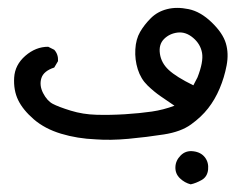

<svg xmlns="http://www.w3.org/2000/svg" viewBox="-20 -194 608 496"><path d="M472.7 282.2Q457 278.3 444.8 266.6Q432.6 254.9 433.1 237.8Q433.6 220.7 446.8 207.5Q460 194.3 479.5 196.8Q499 199.2 509.3 212.4Q519.5 225.6 517.6 244.1Q515.6 262.7 501 271Q486.3 279.3 472.7 282.2ZM227.5 166Q179.7 164.1 137.7 151.4Q95.7 138.7 67.4 114.3Q39.1 89.8 26.9 64.5Q14.6 39.1 16.6 6.3Q18.6 -26.4 45.4 -49.8Q72.3 -73.2 104.5 -73.2L120.1 -65.4Q130.9 -53.7 129.9 -36.1L120.1 -19.5Q92.8 -10.7 86.9 7.8Q81.1 26.4 91.3 46.4Q101.6 66.4 116.2 74.2Q130.9 82 162.6 91.8Q194.3 101.6 229.5 102.5Q264.6 103.5 303.2 101.1Q341.8 98.6 372.1 94.2Q402.3 89.8 430.7 79.1Q412.1 66.4 395 54.7Q377.9 43 360.8 26.4Q343.8 9.8 335.9 -15.1Q328.1 -40 329.6 -66.4Q331.1 -92.8 341.8 -111.3Q352.5 -129.9 369.6 -147Q386.7 -164.1 411.6 -170.4Q436.5 -176.8 467.3 -170.4Q498 -164.1 526.9 -136.2Q555.7 -108.4 563.5 -82Q571.3 -55.7 565.4 -24.9Q559.6 5.9 547.4 34.7Q535.2 63.5 517.6 85.9Q500 108.4 473.6 127.4Q447.3 146.5 403.3 153.3Q359.4 160.2 312 164.6Q264.6 168.9 227.5 166ZM490.2 5.9Q505.9 -34.2 502 -57.1Q498 -80.1 479 -96.2Q460 -112.3 439 -109.9Q418 -107.4 403.8 -93.3Q389.6 -79.1 393.1 -55.2Q396.5 -31.2 416 -13.2Q435.5 4.9 479.5 26.4Z"/></svg>

Font: JasonHandwriting1
Style: Regular
Weight: 400
Version: Version 1.48.20